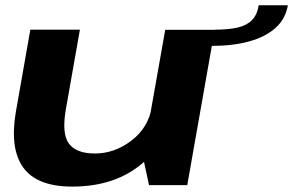

<svg xmlns="http://www.w3.org/2000/svg" viewBox="-20 -702 1112 728"><path d="M545 0H690L794 -589H606.5L521.5 -109.5ZM283 -589.5H95L40.5 -280Q16 -139.5 68 -67Q120 5.5 254 5.5Q417.5 5.5 521.5 -84.2Q625.5 -174 638.5 -249L556 -297.5Q542.5 -218 478.5 -169Q414.5 -120 339.5 -120Q269 -120 241 -158Q213 -196 230.5 -292ZM793.5 -589.5 783 -528Q862.5 -528 924 -544.8Q985.5 -561.5 1024 -595.5Q1062.5 -629.5 1071.5 -682H961Q955 -645.5 935.2 -625.5Q915.5 -605.5 881 -597.5Q846.5 -589.5 793.5 -589.5Z"/></svg>

Font: Anybody Expanded
Style: Bold Italic
Weight: 700
Width: 7
Italic angle: -10°
Version: Version 1.113;gftools[0.9.25]